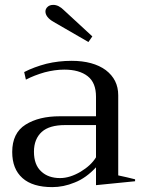

<svg xmlns="http://www.w3.org/2000/svg" viewBox="-20 -756 578 786"><path d="M200 -666C200 -666 342 -584 342 -584C342 -584 358 -607 358 -607C358 -607 242 -714 242 -714C227 -729 213 -736 198 -736C188 -736 180 -733 175 -728C169 -723 166 -716 166 -709C166 -694 177 -679 200 -666ZM72 -27C100 -2 141 10 194 10C224 10 255 4 286 -9C317 -21 346 -42 373 -71C373 -71 373 2 373 2C373 2 533 -14 533 -14C533 -14 533 -22 533 -22C510 -28 487 -33 464 -38C464 -38 464 -366 464 -366C464 -409 447 -443 413 -469C379 -494 332 -507 273 -507C238 -507 203 -503 170 -495C136 -486 106 -475 79 -461C79 -461 86 -430 86 -430C109 -442 135 -452 163 -460C190 -467 217 -471 243 -471C284 -471 316 -462 339 -444C362 -426 373 -398 373 -360C373 -360 373 -280 373 -280C373 -280 225 -280 225 -280C168 -280 122 -269 85 -246C48 -223 30 -185 30 -134C30 -87 44 -52 72 -27ZM310 -53C281 -36 253 -27 226 -27C194 -27 168 -36 149 -54C129 -72 119 -99 119 -135C119 -170 130 -197 151 -216C172 -235 204 -244 247 -244C247 -244 373 -244 373 -244C373 -244 373 -112 373 -112C359 -89 338 -70 310 -53Z"/></svg>

Font: BUSH 25 TRIRONG
Style: Regular
Weight: 400
Designer: Katatrad Team
Foundry: CadsonDemak